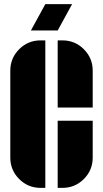

<svg xmlns="http://www.w3.org/2000/svg" viewBox="-20 -904 500 932"><path d="M30 -561Q30 -622 73 -665Q116 -708 177 -708H200V8H177Q116 8 73 -35Q30 -78 30 -139ZM283 -708Q344 -708 387 -665Q430 -622 430 -561V-382H260V-708ZM260 8V-318H430V-139Q430 -78 387 -35Q344 8 283 8ZM330 -884 260 -756H130L200 -884Z"/></svg>

Font: Promplate
Style: Bold
Weight: 400
Designer: Evgeny Tarasenko
Foundry: Evgeny Tarasenko
Version: Version 1.000